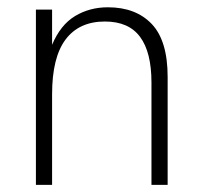

<svg xmlns="http://www.w3.org/2000/svg" viewBox="-20 -520 568 540"><path d="M451.5 0H406V-288Q406 -373 374 -416.2Q342 -459.5 275 -459.5Q202.5 -459.5 164.5 -409Q126.5 -358.5 126.5 -255V0H81V-493H126.5V-394Q150 -450 191 -474.8Q232 -499.5 283.5 -499.5Q362 -499.5 406.8 -452.5Q451.5 -405.5 451.5 -303.5Z"/></svg>

Font: Acari Sans Neue Light
Style: Regular
Weight: 300
Designer: Alfredo Marco Pradil (font), Cristiano Sobral (main changes)
Foundry: Hanken Design Co. (font), Cristiano Sobral (main changes)
Version: Version 2.459;March 19, 2022;FontCreator 14.0.0.2808 64-bit;